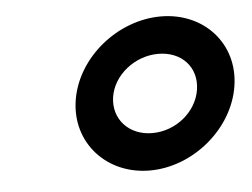

<svg xmlns="http://www.w3.org/2000/svg" viewBox="-35 -820 524 399"><g transform="rotate(-5 227.5 -620.5)"><path d="M122 -621C108 -533 173 -462 263 -462C353 -462 439 -533 453 -621C467 -709 403 -779 313 -779C223 -779 136 -709 122 -621ZM200 -621C207 -666 252 -702 301 -702C350 -702 382 -667 375 -621C368 -575 324 -539 275 -539C226 -539 193 -575 200 -621Z"/></g></svg>

Font: Charger Pro
Style: ExBdObl
Weight: 400
Designer: Jasper
Foundry: Cannot Into Space Fonts
Version: Version 1.09